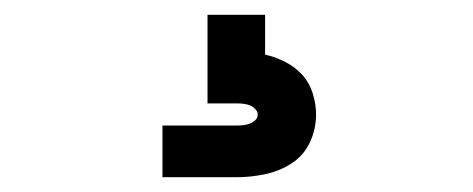

<svg xmlns="http://www.w3.org/2000/svg" viewBox="-20 -20 640 260"><path d="M200 220V150H300Q305 150 309.5 149.5Q314 149 318 147.5Q322 146 325.5 143Q329 140 329 135Q329 131 325.5 127.5Q322 124 318 122.5Q314 121 309.5 120.5Q305 120 300 120H261V0H339V54Q353 57 366.5 64Q380 71 389.5 81.5Q399 92 403.5 106.5Q408 121 408 135Q408 155 399.5 173Q391 191 374.5 201.5Q358 212 338.5 216Q319 220 300 220Z"/></svg>

Font: Zed Mono Extended
Style: Regular
Weight: 400
Width: 7
Monospace: yes
Designer: Belleve Invis
Foundry: Belleve Invis
Version: Version 1.0.0; ttfautohint (v1.8.4)